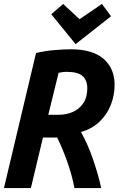

<svg xmlns="http://www.w3.org/2000/svg" viewBox="-24 -950 604 970"><path d="M-4 0 158 -682Q202 -693 251.5 -697Q301 -701 334 -701Q444 -701 499.5 -652.5Q555 -604 555 -521Q555 -469 536 -420.5Q517 -372 479 -335.5Q441 -299 385 -283Q401 -255 416.5 -220.5Q432 -186 445 -148Q458 -110 469 -72.5Q480 -35 487 0H352Q346 -33 337 -65.5Q328 -98 317 -129.5Q306 -161 293 -192.5Q280 -224 265 -255H193L132 0ZM220 -370H272Q311 -370 344 -384.5Q377 -399 397 -429Q417 -459 417 -505Q417 -544 393.5 -565.5Q370 -587 313 -587Q301 -587 291 -585.5Q281 -584 272 -582ZM358 -727 235 -878 295 -930 378 -853 491 -930 537 -868Z"/></svg>

Font: Ubuntu Sans Mono
Style: Italic
Weight: 400
Italic angle: -13.5°
Monospace: yes
Designer: Dalton Maag Ltd
Foundry: Dalton Maag Ltd
Version: Version 1.006